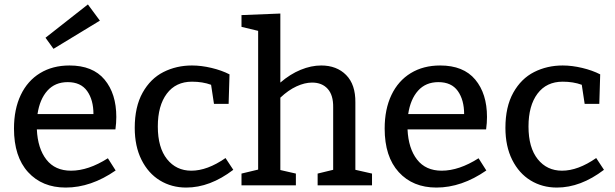

<svg xmlns="http://www.w3.org/2000/svg" viewBox="-20 -835 2771 865"><path d="M466 -122 501 -67Q390 10 276 10Q170 10 106.5 -59.5Q43 -129 43 -256Q43 -343 73.5 -407Q104 -471 160.5 -505.5Q217 -540 293 -540Q398 -540 451 -476.5Q504 -413 504 -308Q504 -281 500 -252H146Q150 -166 189 -116Q228 -66 300 -66Q378 -66 466 -122ZM149 -321H401Q401 -385 372.5 -425Q344 -465 285 -465Q228 -465 193.5 -426.5Q159 -388 149 -321ZM430 -742 221 -615 185 -665 376 -815Z M1031 -70Q926 10 819 10Q753 10 700.5 -22Q648 -54 617.5 -115Q587 -176 587 -259Q587 -354 622.5 -417.5Q658 -481 716.5 -510.5Q775 -540 845 -540Q887 -540 933 -529Q979 -518 1014 -500L1010 -367H944L931 -453Q893 -467 845 -467Q772 -467 731.5 -413Q691 -359 691 -265Q691 -170 732.5 -118Q774 -66 842 -66Q914 -66 996 -123Z M1581 -70 1656 -53V0H1411V-53L1481 -70V-351Q1482 -406 1456.5 -434.5Q1431 -463 1386 -463Q1353 -463 1316 -446Q1279 -429 1243 -395V-69L1313 -53V0H1068V-53L1143 -71V-696L1068 -714V-767L1243 -774V-463Q1287 -501 1334.5 -520.5Q1382 -540 1427 -540Q1497 -540 1539.5 -497Q1582 -454 1581 -373Z M2136 -122 2171 -67Q2060 10 1946 10Q1840 10 1776.5 -59.5Q1713 -129 1713 -256Q1713 -343 1743.5 -407Q1774 -471 1830.5 -505.5Q1887 -540 1963 -540Q2068 -540 2121 -476.5Q2174 -413 2174 -308Q2174 -281 2170 -252H1816Q1820 -166 1859 -116Q1898 -66 1970 -66Q2048 -66 2136 -122ZM1819 -321H2071Q2071 -385 2042.5 -425Q2014 -465 1955 -465Q1898 -465 1863.5 -426.5Q1829 -388 1819 -321Z M2701 -70Q2596 10 2489 10Q2423 10 2370.5 -22Q2318 -54 2287.5 -115Q2257 -176 2257 -259Q2257 -354 2292.5 -417.5Q2328 -481 2386.5 -510.5Q2445 -540 2515 -540Q2557 -540 2603 -529Q2649 -518 2684 -500L2680 -367H2614L2601 -453Q2563 -467 2515 -467Q2442 -467 2401.5 -413Q2361 -359 2361 -265Q2361 -170 2402.5 -118Q2444 -66 2512 -66Q2584 -66 2666 -123Z"/></svg>

Font: Bitter Pro Medium
Style: Regular
Weight: 500
Designer: Sol Matas, and Bitter project Authors
Foundry: Sol Matas
Version: Version 1.010